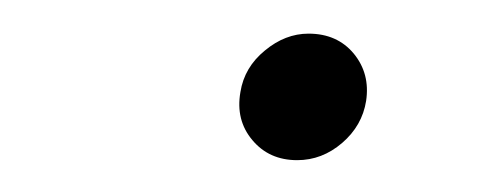

<svg xmlns="http://www.w3.org/2000/svg" viewBox="-20 -562 292 117"><path d="M161.1 -464.4Q144 -464.4 133.8 -476.6Q123.5 -488.8 126.5 -505.9Q128.9 -521 141.4 -531.2Q153.8 -541.5 168 -541.5Q185.5 -541.5 195.6 -529.3Q205.6 -517.1 203.1 -500.5Q200.7 -485.4 188.5 -474.9Q176.3 -464.4 161.1 -464.4Z"/></svg>

Font: Inter 20pt ExtraLight
Style: Italic
Weight: 250
Italic angle: -9.3988°
Version: Version 4.001;git-66647c0bb